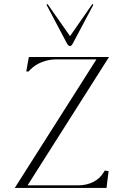

<svg xmlns="http://www.w3.org/2000/svg" viewBox="-20 -925 606 945"><path d="M324.7 -747.1 213.9 -905.3 209 -901.4 309.6 -710.9Q317.9 -698.2 324.2 -698.2Q332 -698.2 338.9 -711.9L439.5 -901.4L434.6 -905.3ZM504.9 -5.9V0H502.9H426.8H107.4H80.1H52.7L454.6 -632.8H256.8Q220.2 -632.8 186.3 -619.4Q152.3 -606 128.9 -582L121.1 -573.2H109.4Q110.8 -583.5 115.2 -607.2Q119.6 -630.9 121.1 -638.7Q122.1 -640.6 122.1 -644.5H130.9H200.2H461.9H489.3H516.6L115.7 -12.7H364.3Q405.3 -12.7 438.5 -29.3Q471.7 -45.9 489.3 -75.2L496.1 -85.9Q502.9 -85 511.7 -83Q514.6 -83 514.6 -82Q513.2 -71.3 509.5 -42.7Q505.9 -14.2 504.9 -5.9Z"/></svg>

Font: Elaris
Style: Regular
Weight: 500
Version: Version 1.0